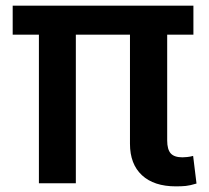

<svg xmlns="http://www.w3.org/2000/svg" viewBox="-20 -650 742 681"><path d="M441 -527H249V0H118V-527H25V-630H666V-527H573V-152Q573 -120 585.5 -106Q598 -92 627 -92Q633 -92 643.5 -93Q654 -94 665 -97L677 1Q654 8 639 9.5Q624 11 604 11Q526 11 483.5 -28.5Q441 -68 441 -140Z"/></svg>

Font: Mukta Malar
Style: Bold
Weight: 700
Designer: Aadarsh Rajan, Girish Dalvi, Yashodeep Gholap
Foundry: Ek Type
Version: Version 2.538;PS 1.000;hotconv 16.6.51;makeotf.lib2.5.65220;